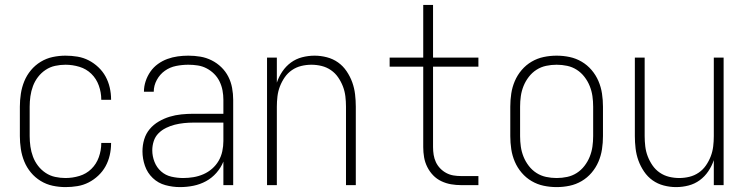

<svg xmlns="http://www.w3.org/2000/svg" viewBox="-20 -755 3040 783"><path d="M247 8Q221 8 195 2.5Q169 -3 146 -17Q123 -31 106 -51.5Q89 -72 79 -96.5Q69 -121 65 -147.5Q61 -174 61 -200V-320Q61 -346 65 -372.5Q69 -399 79 -423.5Q89 -448 106 -468.5Q123 -489 146 -503Q169 -517 195 -522.5Q221 -528 247 -528Q272 -528 296 -524Q320 -520 341.5 -509Q363 -498 381 -481Q399 -464 410.5 -443Q422 -422 427.5 -398Q433 -374 433 -350Q433 -349 433 -349Q433 -349 433 -348H393Q393 -348 393 -348.5Q393 -349 393 -349Q393 -378 383 -406Q373 -434 352.5 -454Q332 -474 304 -482.5Q276 -491 247 -491Q226 -491 205 -486.5Q184 -482 166 -470Q148 -458 135 -441Q122 -424 114.5 -404Q107 -384 104 -362.5Q101 -341 101 -320V-200Q101 -179 104 -157.5Q107 -136 114.5 -116Q122 -96 135 -79Q148 -62 166 -50Q184 -38 205 -33.5Q226 -29 247 -29Q276 -29 304 -37.5Q332 -46 352.5 -66Q373 -86 383 -114Q393 -142 393 -171Q393 -171 393 -171.5Q393 -172 393 -172H433Q433 -171 433 -171Q433 -171 433 -170Q433 -146 427.5 -122Q422 -98 410.5 -77Q399 -56 381 -39Q363 -22 341.5 -11Q320 0 296 4Q272 8 247 8Z M714 8Q684 8 654.5 0Q625 -8 603 -29Q581 -50 571 -79Q561 -108 561 -138Q561 -163 568 -186.5Q575 -210 590.5 -228.5Q606 -247 627.5 -259.5Q649 -272 672 -279Q695 -286 719.5 -288.5Q744 -291 768 -291H891V-348Q891 -367 887.5 -386Q884 -405 875.5 -422.5Q867 -440 853.5 -453.5Q840 -467 823 -476Q806 -485 787 -488Q768 -491 748 -491Q723 -491 698 -486Q673 -481 652.5 -466.5Q632 -452 619.5 -429Q607 -406 607 -381H567Q567 -403 574 -424Q581 -445 593.5 -463Q606 -481 624 -494Q642 -507 662.5 -514.5Q683 -522 704.5 -525Q726 -528 748 -528Q773 -528 797 -524Q821 -520 843 -509Q865 -498 882.5 -481Q900 -464 911 -442.5Q922 -421 926.5 -396.5Q931 -372 931 -348V0H891V-96Q881 -71 862.5 -50Q844 -29 820 -16Q796 -3 769 2.5Q742 8 714 8ZM727 -29Q748 -29 769 -32.5Q790 -36 809.5 -44.5Q829 -53 845 -67Q861 -81 871.5 -99Q882 -117 886.5 -138Q891 -159 891 -180V-255H768Q749 -255 730 -253Q711 -251 693 -246.5Q675 -242 657.5 -233.5Q640 -225 626.5 -211.5Q613 -198 607 -179.5Q601 -161 601 -142Q601 -118 610 -95Q619 -72 637 -56Q655 -40 679 -34.5Q703 -29 727 -29Z M1069 0V-520H1109V-418Q1117 -442 1131.5 -463.5Q1146 -485 1166.5 -500Q1187 -515 1212 -521.5Q1237 -528 1263 -528Q1288 -528 1313 -521.5Q1338 -515 1358.5 -500.5Q1379 -486 1393.5 -464.5Q1408 -443 1416.5 -419.5Q1425 -396 1428 -370.5Q1431 -345 1431 -320V0H1391V-320Q1391 -341 1388.5 -362Q1386 -383 1378.5 -402.5Q1371 -422 1359 -439.5Q1347 -457 1329.5 -469Q1312 -481 1291.5 -486Q1271 -491 1250 -491Q1229 -491 1208.5 -486Q1188 -481 1170.5 -469Q1153 -457 1141 -439.5Q1129 -422 1121.5 -402.5Q1114 -383 1111.5 -362Q1109 -341 1109 -320V0Z M1861 0Q1840 0 1819.5 -3.5Q1799 -7 1780 -16Q1761 -25 1746.5 -40Q1732 -55 1722.5 -74Q1713 -93 1709.5 -113.5Q1706 -134 1706 -155V-483H1569V-520H1706V-735H1746V-520H1931V-483H1746V-155Q1746 -139 1748.5 -123.5Q1751 -108 1757.5 -94Q1764 -80 1775 -68.5Q1786 -57 1800 -49.5Q1814 -42 1829.5 -39.5Q1845 -37 1861 -37H1931V0Z M2250 8Q2223 8 2197 2.5Q2171 -3 2148 -16.5Q2125 -30 2107.5 -50.5Q2090 -71 2079.5 -95.5Q2069 -120 2065 -146.5Q2061 -173 2061 -200V-320Q2061 -347 2065 -373.5Q2069 -400 2079.5 -424.5Q2090 -449 2107.5 -469.5Q2125 -490 2148 -503.5Q2171 -517 2197 -522.5Q2223 -528 2250 -528Q2277 -528 2303 -522.5Q2329 -517 2352 -503.5Q2375 -490 2392.5 -469.5Q2410 -449 2420.5 -424.5Q2431 -400 2435 -373.5Q2439 -347 2439 -320V-200Q2439 -173 2435 -146.5Q2431 -120 2420.5 -95.5Q2410 -71 2392.5 -50.5Q2375 -30 2352 -16.5Q2329 -3 2303 2.5Q2277 8 2250 8ZM2250 -29Q2272 -29 2293 -33.5Q2314 -38 2332 -49.5Q2350 -61 2363.5 -78.5Q2377 -96 2385 -116Q2393 -136 2396 -157Q2399 -178 2399 -200V-320Q2399 -342 2396 -363Q2393 -384 2385 -404Q2377 -424 2363.5 -441.5Q2350 -459 2332 -470.5Q2314 -482 2293 -486.5Q2272 -491 2250 -491Q2228 -491 2207 -486.5Q2186 -482 2168 -470.5Q2150 -459 2136.5 -441.5Q2123 -424 2115 -404Q2107 -384 2104 -363Q2101 -342 2101 -320V-200Q2101 -178 2104 -157Q2107 -136 2115 -116Q2123 -96 2136.5 -78.5Q2150 -61 2168 -49.5Q2186 -38 2207 -33.5Q2228 -29 2250 -29Z M2737 8Q2712 8 2687 1.5Q2662 -5 2641.5 -19.5Q2621 -34 2606.5 -55.5Q2592 -77 2583.5 -100.5Q2575 -124 2572 -149.5Q2569 -175 2569 -200V-520H2609V-200Q2609 -179 2611.5 -158Q2614 -137 2621.5 -117.5Q2629 -98 2641 -80.5Q2653 -63 2670.5 -51Q2688 -39 2708.5 -34Q2729 -29 2750 -29Q2771 -29 2791.5 -34Q2812 -39 2829.5 -51Q2847 -63 2859 -80.5Q2871 -98 2878.5 -117.5Q2886 -137 2888.5 -158Q2891 -179 2891 -200V-520H2931V0H2891V-102Q2883 -78 2868.5 -56.5Q2854 -35 2833.5 -20Q2813 -5 2788 1.5Q2763 8 2737 8Z"/></svg>

Font: Iosevka SS04 Extralight
Style: Regular
Weight: 200
Monospace: yes
Designer: Belleve Invis
Foundry: Belleve Invis
Version: Version 19.0.0; ttfautohint (v1.8.4)